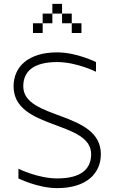

<svg xmlns="http://www.w3.org/2000/svg" viewBox="-20 -970 590 990"><path d="M275 0C425 0 500 -75 500 -175C500 -400 100 -350 100 -525C100 -600 150 -650 275 -650C375 -650 475 -600 475 -600V-650C475 -650 375 -700 275 -700C125 -700 50 -625 50 -525C50 -300 450 -350 450 -175C450 -100 400 -50 275 -50C175 -50 75 -100 75 -100V-50C75 -50 175 0 275 0ZM150 -800H200V-850H150ZM200 -850H250V-900H200ZM250 -900H300V-950H250ZM300 -850H350V-900H300ZM350 -800H400V-850H350Z"/></svg>

Font: LS-VG5000 Light
Style: Regular
Weight: 400
Designer: Justin Bihan, 2021
Foundry: Justin Bihan, 2021
Version: Version 1.000;Glyphs 3.1.2 (3151)